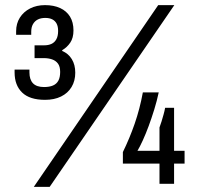

<svg xmlns="http://www.w3.org/2000/svg" viewBox="-20 -718 806 750"><path d="M112 12 598 -698H661L174 12ZM156 -328Q96 -328 66.5 -356.5Q37 -385 37 -435V-446H95V-435Q95 -407 109 -392.5Q123 -378 152 -378Q173 -378 187 -384Q201 -390 208 -403Q215 -416 215 -437Q215 -458 206.5 -469.5Q198 -481 183.5 -486Q169 -491 151 -491H115V-541H153Q169 -541 181 -546.5Q193 -552 200 -564.5Q207 -577 207 -597Q207 -615 201 -626Q195 -637 184 -642.5Q173 -648 157 -648Q140 -648 128 -642Q116 -636 109 -624Q102 -612 102 -594V-582H43V-596Q43 -626 57.5 -649Q72 -672 97.5 -685Q123 -698 156 -698Q190 -698 215 -686.5Q240 -675 253.5 -653Q267 -631 267 -599Q267 -570 254.5 -551.5Q242 -533 223 -522V-519Q247 -509 260.5 -487Q274 -465 274 -434Q274 -402 259.5 -378Q245 -354 218.5 -341Q192 -328 156 -328ZM603 0V-79H460V-124Q486 -177 506 -234.5Q526 -292 538 -357H600Q593 -324 582.5 -290Q572 -256 560.5 -225Q549 -194 537.5 -169Q526 -144 517 -129H603V-220Q607 -230 611 -243.5Q615 -257 619 -271Q623 -285 625 -297H660V-129H701V-79H660V0Z"/></svg>

Font: Archivo SemiCondensed
Style: Regular
Weight: 400
Width: 4
Designer: Hector Gatti
Foundry: Omnibus-Type
Version: Version 2.001